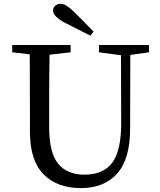

<svg xmlns="http://www.w3.org/2000/svg" viewBox="-20 -969 838 1005"><path d="M469.7 -803.7 453.1 -782.2Q359.4 -829.1 314.5 -852.5Q257.8 -884.8 257.8 -913.1Q257.8 -929.7 269.5 -939.5Q281.2 -949.2 298.8 -949.2Q324.2 -949.2 366.2 -908.2Q401.4 -874 469.7 -803.7ZM759.8 -733.4V-695.3L662.1 -681.6L661.1 -296.9Q661.1 -135.7 592.8 -60.1Q524.4 15.6 404.3 15.6Q279.3 15.6 208 -56.6Q136.7 -128.9 136.7 -279.3V-393.6Q136.7 -588.9 135.7 -684.6L43.9 -695.3V-733.4H349.6V-695.3L239.3 -682.6Q237.3 -587.9 237.3 -393.6V-303.7Q237.3 -168.9 284.7 -111.8Q332 -54.7 421.9 -54.7Q520.5 -54.7 567.4 -117.2Q614.3 -179.7 614.3 -323.2L613.3 -679.7L498 -695.3V-733.4Z"/></svg>

Font: GenYoMin TW TTF Medium
Style: Regular
Weight: 500
Version: Version 1.300